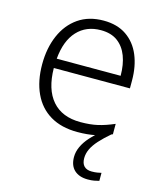

<svg xmlns="http://www.w3.org/2000/svg" viewBox="-113 -625 779 926"><g transform="rotate(15 276.0 -162.0)"><path d="M370 123Q370 149 383 162.5Q396 176 421 176Q437 176 449 174Q461 172 469 170V210Q458 213 444.5 215.5Q431 218 413 218Q370 218 345.5 195.5Q321 173 321 130Q321 104 333 78Q345 52 367 27.5Q389 3 417 -19L469 -23Q435 6 413 30.5Q391 55 380.5 77.5Q370 100 370 123ZM290 -542Q358 -542 404 -510.5Q450 -479 473 -424Q496 -369 496 -298V-259H116Q117 -153 166 -96.5Q215 -40 307 -40Q356 -40 393 -48.5Q430 -57 474 -76V-24Q435 -7 395.5 1.5Q356 10 305 10Q225 10 169.5 -23Q114 -56 85.5 -117.5Q57 -179 57 -262Q57 -343 84.5 -406.5Q112 -470 164 -506Q216 -542 290 -542ZM289 -494Q216 -494 171 -445.5Q126 -397 118 -306H437Q437 -362 421 -404Q405 -446 372.5 -470Q340 -494 289 -494Z"/></g></svg>

Font: Noto Sans Khmer Light
Style: Regular
Weight: 300
Version: Version 2.003